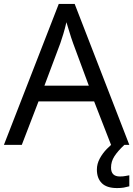

<svg xmlns="http://www.w3.org/2000/svg" viewBox="-20 -737 679 977"><path d="M545 0 459 -221H176L91 0H0L279 -717H360L638 0ZM352 -517Q349 -525 342 -546Q335 -567 328.5 -589.5Q322 -612 318 -624Q311 -593 302 -563.5Q293 -534 287 -517L206 -301H432ZM545 116Q545 161 590 161Q607 161 618.5 158.5Q630 156 638 155V211Q624 215 610 217.5Q596 220 576 220Q523 220 498 195Q473 170 473 126Q473 97 487.5 70Q502 43 523.5 21Q545 -1 565 -15L613 0Q579 32 562 58.5Q545 85 545 116Z"/></svg>

Font: Noto Sans Tifinagh Ghat
Style: Regular
Weight: 400
Designer: JamraPatel
Foundry: JamraPatel LLC
Version: Version 2.006; ttfautohint (v1.8.4.7-5d5b)